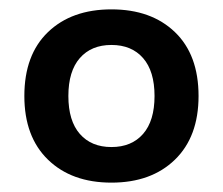

<svg xmlns="http://www.w3.org/2000/svg" viewBox="-20 -730 476 410"><path d="M32 -525Q32 -613 82.5 -661.5Q133 -710 218 -710Q303 -710 353.5 -661.5Q404 -613 404 -525Q404 -438 353.5 -389Q303 -340 218 -340Q133 -340 82.5 -389Q32 -438 32 -525ZM150.5 -444Q175 -416 218 -416Q261 -416 285.5 -444Q310 -472 310 -525Q310 -578 285.5 -606Q261 -634 218 -634Q175 -634 150.5 -606Q126 -578 126 -525Q126 -472 150.5 -444Z"/></svg>

Font: Rootstock Sans Headline
Style: Bold
Weight: 700
Designer: Florian Karsten
Foundry: Florian Karsten
Version: Version 2.000;FEAKit 1.0